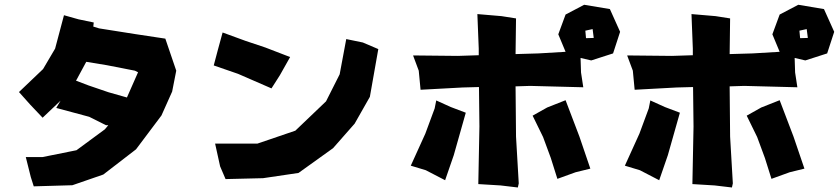

<svg xmlns="http://www.w3.org/2000/svg" viewBox="-20 -790 3604 825"><path d="M360.4 -422.9 306.6 -443.4 310.5 -450.2 350.6 -524.4 439.5 -509.8 559.6 -486.3 573.2 -479.5 525.4 -371.1 446.3 -393.6ZM254.9 -724.6 216.8 -581.1 165 -493.2 61.5 -394.5 110.4 -339.8 163.1 -284.2 240.2 -357.4 221.7 -326.2 363.3 -288.1 435.5 -252H445.3L430.7 -234.4L308.6 -144.5L163.1 -115.2H90.8L112.3 -29.3L125 10.7L291 5.9L423.8 -40L564.5 -148.4L673.8 -293.9L719.7 -396.5L737.3 -486.3L690.4 -624L560.5 -643.6L406.2 -668L380.9 -675.8L382.8 -693.4L317.4 -707Z M904.3 -172.9 925.8 -75.2 949.2 -20.5 1110.4 -24.4 1262.7 -46.9 1411.1 -153.3 1503.9 -258.8 1569.3 -374 1605.5 -579.1 1539.1 -607.4 1467.8 -622.1 1439.5 -470.7 1380.9 -354.5 1249 -228.5 1085.9 -172.9ZM936.5 -650.4 916 -575.2 898.4 -508.8 1002.9 -472.7 1146.5 -410.2 1182.6 -466.8 1226.6 -544.9 1120.1 -585.9 1035.2 -614.3Z M2268.6 -293 2313.5 -201.2 2346.7 -111.3 2375 -21.5 2453.1 -49.8 2516.6 -65.4 2469.7 -203.1 2410.2 -359.4 2331.1 -328.1ZM1847.7 -324.2 1807.6 -215.8 1745.1 -78.1 1809.6 -58.6 1892.6 -15.6 1929.7 -123 1981.4 -305.7 1917 -330.1 1854.5 -358.4ZM1754.9 -551.8 1779.3 -486.3 1787.1 -404.3 1967.8 -414.1 2038.1 -416 2040 -246.1 2035.2 1 2130.9 6.8 2205.1 15.6 2209 -2 2197.3 -203.1 2195.3 -418.9 2257.8 -420.9 2486.3 -415 2476.6 -478.5 2474.6 -541 2520.5 -530.3 2614.3 -560.5 2644.5 -653.3 2600.6 -751 2490.2 -769.5 2410.2 -727.5 2378.9 -642.6 2410.2 -567.4 2293.9 -560.5 2195.3 -557.6 2197.3 -710.9 2134.8 -720.7 2031.2 -729.5 2037.1 -581.1V-552.7L1947.3 -549.8ZM2495.1 -658.2 2526.4 -665 2531.2 -627 2498 -626Z M3188.5 -293 3233.4 -201.2 3266.6 -111.3 3294.9 -21.5 3373 -49.8 3436.5 -65.4 3389.6 -203.1 3330.1 -359.4 3251 -328.1ZM2767.6 -324.2 2727.5 -215.8 2665 -78.1 2729.5 -58.6 2812.5 -15.6 2849.6 -123 2901.4 -305.7 2836.9 -330.1 2774.4 -358.4ZM2674.8 -551.8 2699.2 -486.3 2707 -404.3 2887.7 -414.1 2958 -416 2960 -246.1 2955.1 1 3050.8 6.8 3125 15.6 3128.9 -2 3117.2 -203.1 3115.2 -418.9 3177.7 -420.9 3406.2 -415 3396.5 -478.5 3394.5 -541 3440.4 -530.3 3534.2 -560.5 3564.5 -653.3 3520.5 -751 3410.2 -769.5 3330.1 -727.5 3298.8 -642.6 3330.1 -567.4 3213.9 -560.5 3115.2 -557.6 3117.2 -710.9 3054.7 -720.7 2951.2 -729.5 2957 -581.1V-552.7L2867.2 -549.8ZM3415 -658.2 3446.3 -665 3451.2 -627 3418 -626Z"/></svg>

Font: MaokenAssortedSans-Lite
Style: Lite
Weight: 400
Version: Version 1.400